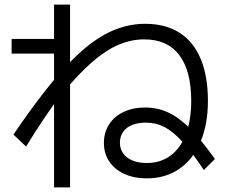

<svg xmlns="http://www.w3.org/2000/svg" viewBox="-20 -770 978 831"><path d="M518.6 -17.1C546.5 -4.4 578.8 2 615.2 2C669.3 2 716.1 -11.7 755.9 -39.1C795.6 -66.4 826.2 -105.3 847.7 -155.8C869.1 -206.2 879.9 -265.3 879.9 -333C879.9 -404.6 869.5 -465.3 848.6 -515.1C827.8 -564.9 797.2 -602.7 756.8 -628.4C716.5 -654.1 667 -667 608.4 -667C547.9 -667 489.4 -651.5 433.1 -620.6C376.8 -589.7 317.2 -539.7 254.4 -470.7C191.6 -401.7 119.5 -307.3 38.1 -187.5L92.8 -135.7C146.8 -223.6 198.6 -300.5 248 -366.2H251C297.2 -422.9 340.2 -468.3 379.9 -502.4C419.6 -536.6 457.7 -561.4 494.1 -576.7C530.6 -592 567.4 -599.6 604.5 -599.6C670.9 -599.6 721.4 -577 755.9 -531.7C790.4 -486.5 807.6 -420.2 807.6 -333C807.6 -277.7 800 -229.8 784.7 -189.5C769.4 -149.1 747.2 -118.2 718.3 -96.7C689.3 -75.2 654.9 -64.5 615.2 -64.5C591.8 -64.5 571.3 -68 553.7 -75.2C536.1 -82.4 522.6 -92.6 513.2 -106C503.7 -119.3 499 -134.8 499 -152.3C499 -170.6 503.6 -186.2 512.7 -199.2C521.8 -212.2 534.8 -222.2 551.8 -229C568.7 -235.8 588.5 -239.3 611.3 -239.3C640.6 -239.3 667.5 -232.9 691.9 -220.2C716.3 -207.5 742 -186.5 769 -157.2C796.1 -127.9 827.1 -86.9 862.3 -34.2L910.2 -82C871.1 -136.7 835.6 -180.2 803.7 -212.4C771.8 -244.6 740.2 -268.1 709 -282.7C677.7 -297.4 644.2 -304.7 608.4 -304.7C573.2 -304.7 542.2 -298.3 515.1 -285.6C488.1 -272.9 467.1 -254.9 452.1 -231.4C437.2 -208 429.7 -181.3 429.7 -151.4C429.7 -120.8 437.5 -93.9 453.1 -70.8C468.8 -47.7 490.6 -29.8 518.6 -17.1ZM213.9 -538.1V41H283.2V-750H213.9V-601.6H30.3V-538.1Z"/></svg>

Font: Pretendard Variable
Style: Regular
Weight: 400
Designer: Base glyphs from Inter by Rasmus Andersson; Hangeul glyphs from Noto Sans CJK(Source Han Sans) by Jang Soo-young and Kan
Foundry: Kil Hyung-jin
Version: Version 1.309;Glyphs 3.2 (3225)